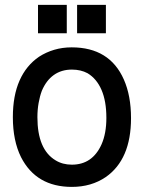

<svg xmlns="http://www.w3.org/2000/svg" viewBox="-20 -729 596 772"><path d="M268.1 -538.6Q420.9 -538.6 478 -409.2Q506.8 -344.2 506.8 -253.9Q506.8 -87.9 405.3 -17.1Q347.2 22.5 269 22.5Q125.5 22.5 64.5 -97.2Q31.7 -163.1 31.7 -257.8Q31.7 -344.2 58.6 -405Q85.4 -465.8 137.2 -501Q165 -519 198 -528.8Q231 -538.6 268.1 -538.6ZM269 -449.2Q227.1 -449.2 196.5 -427.5Q166 -405.8 148.4 -364.3Q140.1 -342.3 135.3 -315.2Q130.4 -288.1 130.4 -257.8Q130.4 -128.4 203.1 -84.5Q231.4 -66.9 269 -66.9Q351.6 -66.9 388.2 -148.4Q407.7 -192.4 407.7 -254.9Q407.7 -322.3 388.2 -367.4Q368.7 -412.6 332 -434.6Q304.7 -449.2 269 -449.2ZM248.5 -709.5V-595.2H132.8V-709.5ZM405.8 -709.5V-595.2H290V-709.5Z"/></svg>

Font: SolaimanLipi
Style: Bold
Weight: 700
Designer: Solaiman Karim
Foundry: Al Mamun Sumon
Version: Version 2.000